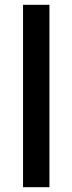

<svg xmlns="http://www.w3.org/2000/svg" viewBox="-20 -780 302 800"><path d="M76 0V-760H186V0Z"/></svg>

Font: Tekex
Style: Regular
Weight: 400
Designer: NC Empire
Foundry: NC Empire
Version: Version 1.001;hotconv 1.0.109;makeotfexe 2.5.65596